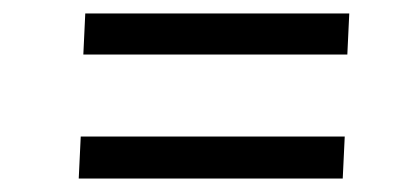

<svg xmlns="http://www.w3.org/2000/svg" viewBox="-20 -447 622 288"><path d="M501 -365.2H105L107.9 -426.8H503.9ZM494.1 -179.2H98.1L101.1 -242.2H497.1Z"/></svg>

Font: Literata SemiBold
Style: Italic
Weight: 650
Italic angle: -2.39999°
Designer: Latin by Veronika Burian and Jose Scaglione. Greek by Irene Vlachou. Cyrillic by Vera Evstafieva
Foundry: TypeTogether
Version: Version 3.021